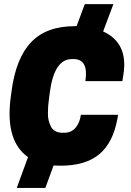

<svg xmlns="http://www.w3.org/2000/svg" viewBox="-20 -860 640 940"><path d="M202.1 60.1H62L117.2 -90.8Q7.8 -168 30.8 -370.1L36.1 -410.2Q56.6 -572.8 131.3 -652.3Q206.1 -731.9 346.2 -731.9H355L395 -839.8H535.2L484.9 -706.1Q609.4 -649.4 584 -494.1L579.1 -462.9H397.9Q414.6 -570.8 339.8 -570.8H332Q245.6 -570.8 224.1 -409.2L219.2 -371.1Q216.8 -353 215.8 -339.8Q214.8 -326.7 214.6 -305.7Q214.4 -284.7 218.3 -269.8Q222.2 -254.9 229.5 -240.2Q236.8 -225.6 251.2 -217.8Q265.6 -210 286.1 -210H293.9Q328.1 -210 349.1 -233.6Q370.1 -257.3 376 -297.9H558.1L555.2 -280.8Q534.2 -162.1 466.8 -105.5Q399.4 -48.8 276.9 -48.8Q253.4 -48.8 242.2 -49.8Z"/></svg>

Font: Cooper Hewitt
Style: Heavy Italic
Weight: 714
Designer: Village Type and Design LLC
Foundry: Cooper Hewitt Smithsonian Design Museum
Version: 1.000